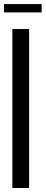

<svg xmlns="http://www.w3.org/2000/svg" viewBox="-20 -936 228 956"><path d="M187.4 -915.7V-874.2H-0.3V-915.7ZM125 -791.5V0H41.5V-791.5Z"/></svg>

Font: Gputeks
Style: Regular
Weight: 500
Version: Version 0.9